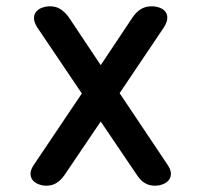

<svg xmlns="http://www.w3.org/2000/svg" viewBox="-20 -580 640 610"><path d="M500 -492 360 -284 512 -57Q523 -41 523 -28.5Q523 -16 516 -7.5Q509 1 497 5.5Q485 10 472 10Q454 10 440 1.5Q426 -7 415 -24L300 -194L185 -24Q174 -8 160 1Q146 10 127 10Q115 10 103 5.5Q91 1 84 -7.5Q77 -16 77 -28.5Q77 -41 88 -57L240 -283L99 -492Q88 -509 88 -522Q88 -535 95.5 -543.5Q103 -552 115 -556Q127 -560 139 -560Q158 -560 172 -551Q186 -542 198 -526L300 -373L402 -526Q414 -543 428.5 -551.5Q443 -560 462 -560Q474 -560 486 -556Q498 -552 505 -543.5Q512 -535 511.5 -522Q511 -509 500 -492Z"/></svg>

Font: Maple Mono Normal NL Medium
Style: Regular
Weight: 500
Monospace: yes
Designer: subframe7536
Version: Version 7.000